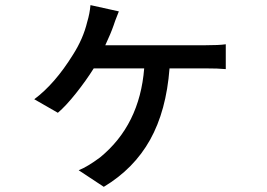

<svg xmlns="http://www.w3.org/2000/svg" viewBox="-20 -639 1040 747"><path d="M389.6 -462.9H775.4Q833 -462.9 858.4 -466.8V-370.1Q830.1 -373 775.4 -373H639.6Q627 -208 564 -95.2Q501 17.6 383.8 87.9L286.1 23.4Q320.3 9.8 369.1 -26.4Q523.4 -152.3 541 -373H344.7Q315.4 -326.2 275.9 -276.4Q236.3 -226.6 205.1 -200.2L113.3 -252.9Q193.4 -312.5 263.7 -425.8Q303.7 -488.3 319.3 -553.7Q329.1 -585.9 332 -619.1L442.4 -594.7Q424.8 -550.8 421.9 -540Q411.1 -508.8 389.6 -462.9Z"/></svg>

Font: Gen Shin Gothic Monospace Medium
Style: Regular
Weight: 500
Designer: [Source Han Sans]
Ryoko NISHIZUKA  (kana & ideographs); Paul D. Hunt (Latin, Greek & Cyrillic); Wenlong ZHANG  (bopomofo
Version: Version 1.002.20150607